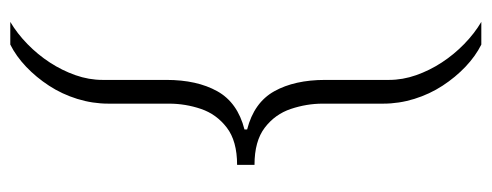

<svg xmlns="http://www.w3.org/2000/svg" viewBox="-304 -478 933 364"><g transform="rotate(90 162.0 -296.5)"><path d="M22 150Q44 137 64 117.5Q84 98 99 75Q114 52 123 26.5Q132 1 132 -25V-146Q132 -204 153.5 -242.5Q175 -281 226 -294V-299Q175 -312 153.5 -350.5Q132 -389 132 -447V-568Q132 -594 123 -619.5Q114 -645 99 -668Q84 -691 64 -710.5Q44 -730 22 -743H65Q87 -732 107 -713Q127 -694 143 -669.5Q159 -645 168 -616Q177 -587 177 -557V-442Q177 -412 187 -382Q197 -352 222.5 -332.5Q248 -313 293 -313V-280Q248 -280 222.5 -260.5Q197 -241 187 -211.5Q177 -182 177 -151V-36Q177 -6 168 23Q159 52 143 76.5Q127 101 107 120Q87 139 65 150Z"/></g></svg>

Font: Saira SemiExpanded ExtraLight
Style: Regular
Weight: 250
Width: 6
Designer: Hector Gatti with collaboration of the Omnibus-Type team
Foundry: Omnibus-Type
Version: Version 1.101